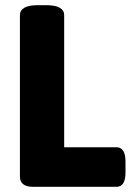

<svg xmlns="http://www.w3.org/2000/svg" viewBox="-20 -722 524 742"><path d="M108 0Q57 0 57 -40V-664Q57 -682 74 -692Q91 -702 128 -702H157Q194 -702 211 -692Q228 -682 228 -664V-153H430Q465 -153 465 -97V-55Q465 0 430 0Z"/></svg>

Font: Asap ExtraBold
Style: Regular
Weight: 800
Designer: Pablo Cosgaya
Foundry: Omnibus-Type
Version: Version 3.001; ttfautohint (v1.8.4.7-5d5b)